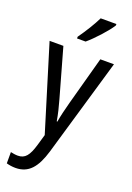

<svg xmlns="http://www.w3.org/2000/svg" viewBox="-185 -832 782 1138"><g transform="rotate(20 206.0 -263.0)"><path d="M341 -757V-766H242C220 -721 186 -666 151 -617V-606H205C248 -642 316 -716 341 -757ZM3 -537 167 -2 147 67C126 138 104 167 58 167C43 167 26 164 13 161V232C31 237 49 240 70 240C152 240 197 186 229 79L409 -537H323L240 -233C227 -185 216 -139 210 -103H206C199 -146 188 -190 176 -232L90 -537Z"/></g></svg>

Font: Noto Sans Gujarati Condensed
Style: Regular
Weight: 400
Width: 3
Designer: Jelle Bosma - Monotype Design Team, Universal Thirst
Foundry: Monotype Imaging Inc.
Version: Version 2.106